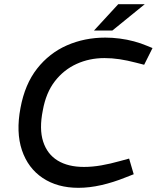

<svg xmlns="http://www.w3.org/2000/svg" viewBox="-20 -890 750 919"><path d="M355 9Q255 9 184.5 -38Q114 -85 85 -171Q56 -257 78 -373Q99 -487 157.5 -561.5Q216 -636 300.5 -673Q385 -710 484 -710Q518 -710 553 -705.5Q588 -701 621.5 -692Q655 -683 683 -671L710 -660L670 -580L631 -590Q589 -601 552.5 -606.5Q516 -612 480 -612Q408 -612 346.5 -584Q285 -556 242.5 -501Q200 -446 185 -362Q167 -273 186.5 -212.5Q206 -152 256 -121.5Q306 -91 382 -91Q422 -91 465 -98.5Q508 -106 554 -119L598 -131L620 -56L579 -40Q522 -17 465 -4Q408 9 355 9ZM430 -744 546 -870H673L518 -744Z"/></svg>

Font: REM
Style: Italic
Weight: 400
Italic angle: -11°
Designer: Octavio Pardo
Foundry: Ashler Design
Version: Version 1.005;gftools[0.9.28]